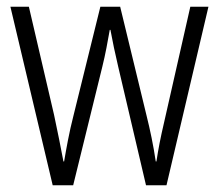

<svg xmlns="http://www.w3.org/2000/svg" viewBox="-20 -552 652 572"><path d="M332 -354 415 0H476L601 -532H547L469 -188C458 -141 452 -110 446 -71H444C437 -119 427 -166 417 -206L338 -532H279L199 -208C186 -158 177 -106 171 -71H169C161 -113 152 -159 141 -210L66 -532H11L137 0H198L285 -354C294 -390 301 -429 307 -463H309C315 -430 323 -392 332 -354Z"/></svg>

Font: Noto Sans Myanmar Condensed Light
Style: Regular
Weight: 300
Width: 3
Designer: Monotype Design Team
Foundry: Monotype Imaging Inc.
Version: Version 2.107